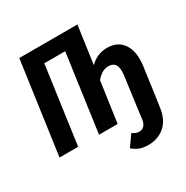

<svg xmlns="http://www.w3.org/2000/svg" viewBox="-201 -862 1214 1250"><g transform="rotate(-30 406.5 -236.5)"><path d="M789 -293Q789 -270 786 -246L752 0L744 52Q732 133 682 176Q632 219 559 219Q519 219 491.5 207.5Q464 196 443 177L500 96Q515 105 525.5 109.5Q536 114 551 114Q573 114 587.5 99Q602 84 606 56L613 0L647 -253Q649 -264 649 -285Q649 -356 588 -356Q538 -356 496 -304L453 0H313L394 -581H237L156 0H16L113 -692H550L510 -409Q565 -464 639 -464Q711 -464 750 -418Q789 -372 789 -293Z"/></g></svg>

Font: Fira Sans Extra Condensed SemiBold
Style: Italic
Weight: 600
Width: 3
Italic angle: -8°
Designer: Carrois Corporate & Edenspiekermann AG
Foundry: Carrois Corporate GbR & Edenspiekermann AG
Version: Version 4.203